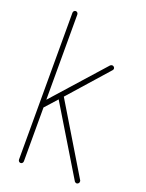

<svg xmlns="http://www.w3.org/2000/svg" viewBox="-141 -818 673 886"><g transform="rotate(20 195.0 -375.0)"><path d="M86 -15V-279L139 -338L338 -9C339 -8 339 -7 340 -6C341 -5 342 -5 343 -4C345 -3 347 -2 349 -2C351 -2 354 -3 355 -4C357 -5 359 -7 360 -9C361 -11 361 -13 361 -15C362 -16 361 -17 361 -18C361 -20 360 -21 360 -21L157 -358L327 -550C332 -555 331 -563 326 -567C321 -572 313 -571 308 -566L86 -317V-735C86 -742 81 -748 74 -748C67 -748 62 -742 62 -735V-15C62 -8 67 -2 74 -2C81 -2 86 -8 86 -15Z"/></g></svg>

Font: LS
Style: Light
Weight: 300
Designer: BSozoo
Foundry: BSozoo
Version: Version 001.000